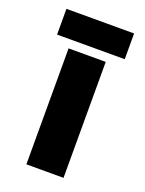

<svg xmlns="http://www.w3.org/2000/svg" viewBox="-114 -623 512 680"><g transform="rotate(20 142.0 -283.0)"><path d="M72 -437H212V0H72ZM17 -566H272V-469H17Z"/></g></svg>

Font: Reem Kufi
Style: Bold
Weight: 700
Designer: Khaled Hosny
Version: Version 1.001